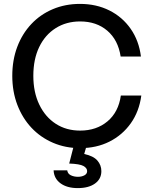

<svg xmlns="http://www.w3.org/2000/svg" viewBox="-20 -750 784 985"><path d="M391 10Q316 10 252 -17.5Q188 -45 141.5 -94.5Q95 -144 69 -212Q43 -280 43 -361Q43 -442 68.5 -509.5Q94 -577 140.5 -626.5Q187 -676 251 -703Q315 -730 390 -730Q474 -730 541 -696.5Q608 -663 650.5 -602Q693 -541 703 -460H599Q586 -545 530.5 -592.5Q475 -640 391 -640Q320 -640 265.5 -605.5Q211 -571 181 -508.5Q151 -446 151 -361Q151 -277 181.5 -213.5Q212 -150 266 -115Q320 -80 391 -80Q475 -80 531.5 -127.5Q588 -175 600 -260H705Q694 -178 651 -117.5Q608 -57 541.5 -23.5Q475 10 391 10ZM379 215Q324 215 290.5 190.5Q257 166 255 124H325Q327 141 343 149Q359 157 380 157Q399 157 413 149.5Q427 142 427 128Q427 112 408 101.5Q389 91 335 89L361 -12H427L412 40Q459 50 479.5 73.5Q500 97 500 128Q500 168 467.5 191.5Q435 215 379 215Z"/></svg>

Font: Instrument Sans Medium
Style: Regular
Weight: 500
Designer: Rodrigo Fuenzalida
Foundry: fragTYPE
Version: Version 1.000;gftools[0.9.28]